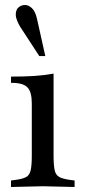

<svg xmlns="http://www.w3.org/2000/svg" viewBox="-20 -744 339 767"><path d="M24 3V-23L40 -25Q70 -29 84 -36.5Q98 -44 102.5 -63.5Q107 -83 107 -122V-331Q107 -376 90.5 -394Q74 -412 32 -413H24V-438Q77 -438 116.5 -440.5Q156 -443 194 -450V-122Q194 -83 198.5 -63.5Q203 -44 217.5 -36.5Q232 -29 262 -25L278 -23V3L151 0ZM137 -520 60 -638Q53 -650 48 -662.5Q43 -675 43 -686Q43 -705 54 -714.5Q65 -724 80 -724Q94 -724 107.5 -711.5Q121 -699 128 -668L161 -520Z"/></svg>

Font: Baskervville Medium
Style: Regular
Weight: 500
Version: Version 1.100